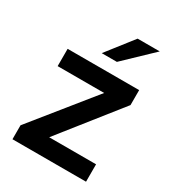

<svg xmlns="http://www.w3.org/2000/svg" viewBox="-170 -795 811 894"><g transform="rotate(30 235.5 -348.5)"><path d="M35.5 0V-75L297.5 -400H47.5V-493H432V-412.5L179 -93.5H431V0ZM195 -555 306 -697H425L276.5 -555Z"/></g></svg>

Font: HK Grotesk SemiBold
Style: Regular
Weight: 600
Designer: Alfredo Marco Pradil
Foundry: Hanken Design Co.
Version: Version 3.001;FEAKit 1.0